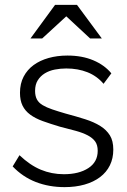

<svg xmlns="http://www.w3.org/2000/svg" viewBox="-20 -758 522 788"><path d="M245 10Q181 10 127 -11Q73 -32 32 -75L60 -121Q103 -80 147.5 -61.5Q192 -43 242 -43Q304 -43 342.5 -68Q381 -93 381 -139Q381 -163 370.5 -177.5Q360 -192 340 -202.5Q320 -213 291 -221Q262 -229 226 -238Q186 -250 155.5 -261Q125 -272 104 -287.5Q83 -303 72.5 -324.5Q62 -346 62 -377Q62 -415 77 -443.5Q92 -472 118 -491Q144 -510 179.5 -520Q215 -530 257 -530Q317 -530 363 -510.5Q409 -491 437 -457L405 -414Q378 -446 339 -461.5Q300 -477 252 -477Q228 -477 205 -472.5Q182 -468 164 -457Q146 -446 135 -428.5Q124 -411 124 -385Q124 -364 131.5 -350Q139 -336 155 -326.5Q171 -317 194.5 -309Q218 -301 249 -292Q294 -280 330 -268.5Q366 -257 391.5 -241Q417 -225 431 -202.5Q445 -180 445 -144Q445 -108 431 -79.5Q417 -51 390.5 -31Q364 -11 327 -0.5Q290 10 245 10ZM206 -738H296L398 -600H350L252 -691L153 -600H105Z"/></svg>

Font: Rising Sun Light
Style: Regular
Weight: 300
Designer: Matt McInerney, Pablo Impallari, Rodrigo Fuenzalida (Raleway font), Stephen Hutchings (Greek), Cristiano Sobral (main ch
Foundry: The Rising Sun Project Authors
Version: Version 4.327; ttfautohint (v1.8.4.7-5d5b-dirty)